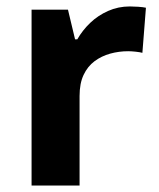

<svg xmlns="http://www.w3.org/2000/svg" viewBox="-20 -576 494 596"><path d="M383 -556Q394 -556 409 -555Q424 -554 433 -552L422 -412Q415 -414 401.5 -415.5Q388 -417 378 -417Q349 -417 322 -409.5Q295 -402 273.5 -386Q252 -370 239.5 -343.5Q227 -317 227 -278V0H78V-546H191L213 -454H220Q236 -482 260 -505Q284 -528 315.5 -542Q347 -556 383 -556Z"/></svg>

Font: Noto Sans Gujarati
Style: Regular
Weight: 400
Designer: Jelle Bosma - Monotype Design Team, Universal Thirst
Foundry: Monotype Imaging Inc.
Version: Version 2.102